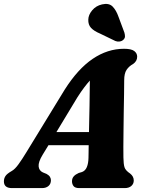

<svg xmlns="http://www.w3.org/2000/svg" viewBox="-46 -964 760 984"><path d="M172 -170Q150 -133.5 152 -111.5Q154 -89.5 173.5 -80.5L193 -72.5Q205.5 -65.5 210.2 -57.2Q215 -49 215 -40.5Q215 -21.5 202.5 -10.8Q190 0 169 0H15.5Q-26 0 -26 -34.5Q-26 -49.5 -18.2 -61.5Q-10.5 -73.5 14 -87.5Q30.5 -96.5 49.5 -123Q68.5 -149.5 88.5 -182.5L285.5 -504.5Q353 -611 429.2 -662.5Q505.5 -714 589.5 -714Q627 -714 642 -702.5Q657 -691 657 -673.5Q657 -650.5 636 -636Q615 -624.5 602.8 -606.2Q590.5 -588 590.5 -552.5Q590.5 -524.5 589.8 -482Q589 -439.5 588.2 -391Q587.5 -342.5 587 -295.8Q586.5 -249 586.2 -212.2Q586 -175.5 586.5 -157Q587 -123.5 592 -107Q597 -90.5 621 -74.5Q639.5 -60 639.5 -39Q639.5 -22 627.2 -11Q615 0 593 0H360.5Q339 0 331 -10.2Q323 -20.5 323 -35Q323 -50 331.8 -60Q340.5 -70 357.5 -77.5L374.5 -82.5Q391.5 -89 399.2 -108Q407 -127 407.5 -155.5Q407.5 -168 408 -184.5Q408.5 -201 408.5 -220H202.5ZM350.5 -465 243 -287H410Q411.5 -351 412.8 -422Q414 -493 414.5 -551Q401.5 -537 385.8 -516.2Q370 -495.5 350.5 -465ZM561.5 -877.5 591.5 -797Q594.5 -786.5 594.5 -777.2Q594.5 -768 585.5 -759.5Q577.5 -752.5 566 -751.2Q554.5 -750 545 -754L466.5 -792Q435.5 -805 420.5 -821.2Q405.5 -837.5 406.5 -863.5Q407 -888 426.5 -911.2Q446 -934.5 477 -941.5Q512 -949.5 530.8 -930.8Q549.5 -912 561.5 -877.5Z"/></svg>

Font: Fraunces 9pt Soft
Style: Bold Italic
Weight: 700
Italic angle: -16°
Version: Version 1.000;[b76b70a41]